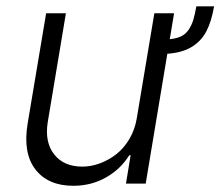

<svg xmlns="http://www.w3.org/2000/svg" viewBox="-20 -588 706 615"><path d="M609 -567.8H665.8Q657.3 -518.5 640.6 -487Q623.9 -455.6 593.4 -437.3Q562.9 -419 516 -415.8L446.7 0H383.5L398.4 -90.6H393.8Q367.2 -46.9 320 -19.9Q272.7 7.1 214.8 7.1Q134.2 7.1 93.6 -45.1Q52.9 -97.3 68.5 -192.1L127.8 -545.5H191.1L132.8 -196Q122.9 -132.5 153.6 -93.4Q184.3 -54.3 243.6 -54.3Q271.7 -54.3 299.7 -64.6Q327.8 -74.9 352.1 -93.8Q376.4 -112.6 394.2 -142.4Q411.9 -172.2 418 -208.5L474.4 -545.5H537.6L523.8 -462.4Q545.8 -464.8 560.4 -471.8Q574.9 -478.7 584.3 -492.9Q593.8 -507.1 598.9 -523.6Q604 -540.1 609 -567.8Z"/></svg>

Font: Karasuma Gothic
Style: Light Italic
Weight: 300
Italic angle: 9.39998°
Designer: Rasmus Andersson / Ryoko Nishizuka
Foundry: rsms
Version: Version 1.00